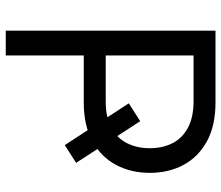

<svg xmlns="http://www.w3.org/2000/svg" viewBox="-71 -697 768 666"><g transform="rotate(90 313.0 -364.0)"><path d="M400.4 -466.3 544.9 -244.1 483.4 -204.6 338.4 -426.8ZM86.4 0V-727.5H335Q416.5 -727.5 470.7 -697.5Q524.9 -667.5 552.2 -616.2Q579.6 -564.9 579.6 -499.5Q579.6 -434.6 552.2 -382.8Q524.9 -331.1 470.5 -300.8Q416 -270.5 334.5 -270.5H149.4V-346.7H331.5Q387.7 -346.7 423.6 -366.5Q459.5 -386.2 476.8 -420.9Q494.1 -455.6 494.1 -499.5Q494.1 -543.9 476.8 -578.1Q459.5 -612.3 423.3 -631.8Q387.2 -651.4 331.1 -651.4H172.4V0Z"/></g></svg>

Font: V-Inter
Style: Regular-375
Weight: 375
Designer: Rasmus Andersson
Foundry: rsms
Version: Version 4.000;git-4146feb